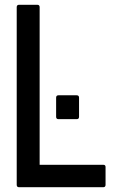

<svg xmlns="http://www.w3.org/2000/svg" viewBox="-20 -798 509 804"><path d="M60 -14Q50 -14 50 -24V-768Q50 -778 60 -778H136Q146 -778 146 -768V-108H412Q422 -108 422 -99V-24Q422 -14 412 -14ZM215 -309V-389Q215 -399 225 -399H301Q311 -399 311 -389V-309Q311 -299 301 -299H225Q215 -299 215 -309Z"/></svg>

Font: Kanalisirung
Style: Regular
Weight: 500
Designer: Peter Wiegel
Foundry: Peter Wiegel
Version: 1.000